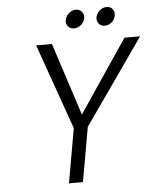

<svg xmlns="http://www.w3.org/2000/svg" viewBox="-58 -908 781 957"><g transform="rotate(-5 332.5 -429.5)"><path d="M341 -767Q322 -767 312 -779Q302 -791 302 -805Q302 -809 303 -813Q307 -832 322.5 -845.5Q338 -859 357 -859Q376 -859 386 -847Q396 -835 396 -822Q396 -818 395 -813Q392 -794 376 -780.5Q360 -767 341 -767ZM495 -767Q476 -767 466 -779Q456 -791 456 -805Q456 -809 457 -813Q461 -832 476.5 -845.5Q492 -859 511 -859Q530 -859 539.5 -847.5Q549 -836 549 -823Q549 -818 548 -813Q545 -794 529.5 -780.5Q514 -767 495 -767ZM665 -699 366 -272 318 0H248L296 -272L145 -699H224L342 -336L587 -699Z"/></g></svg>

Font: Fz Poppins Light
Style: Italic
Weight: 300
Italic angle: -10°
Designer: Ninad Kale (Devanagari), Jonny Pinhorn (Latin)
Foundry: Indian Type Foundry
Version: Vit hóa bi Vntype.Com & FontZin.Com